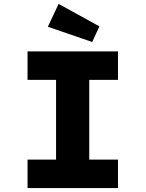

<svg xmlns="http://www.w3.org/2000/svg" viewBox="-20 -963 745 983"><path d="M121 0V-146H267V-554H121V-700H584V-554H437V-146H584V0ZM452 -748 225 -826 280 -943 489 -828Z"/></svg>

Font: Lexend Exa
Style: Bold
Weight: 700
Designer: Bonnie Shaver-Troup, Thomas Jockin
Foundry: Lexend
Version: Version 1.007